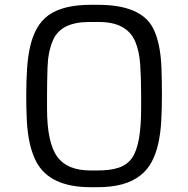

<svg xmlns="http://www.w3.org/2000/svg" viewBox="-20 -777 789 807"><path d="M360.8 9.8Q187 9.8 131.3 -99.6Q98.6 -163.1 92.8 -269Q90.3 -318.8 90.3 -377.4Q90.3 -436 93.8 -488.5Q97.2 -541 107.2 -583.5Q117.2 -626 135.5 -658.4Q153.8 -690.9 183.6 -712.9Q245.1 -756.8 360.8 -756.8H391.1Q572.3 -756.8 623 -659.2Q654.8 -598.1 658.7 -489.3Q660.6 -436 660.6 -376.7Q660.6 -317.4 657.7 -267.3Q654.8 -217.3 645.5 -174.8Q636.2 -132.3 618.4 -98.1Q600.6 -64 570.3 -40Q507.8 9.8 391.1 9.8ZM390.1 -60.5Q443.8 -60.5 479.2 -72.3Q514.6 -84 535.2 -113.3Q573.2 -167.5 573.2 -321.3V-374Q573.2 -447.8 569.3 -505.4Q565.4 -563 548.3 -602.5Q513.2 -684.6 396 -684.6H355Q235.8 -684.6 202.6 -607.9Q181.6 -559.1 179.7 -492.7Q177.7 -426.3 177.7 -374V-321.3Q177.7 -177.2 220.7 -118.2Q262.2 -60.5 360.8 -60.5Z"/></svg>

Font: Armata
Style: Regular
Weight: 400
Designer: Viktoriya Grabowska
Foundry: Viktoriya Grabowska
Version: Version 1.003